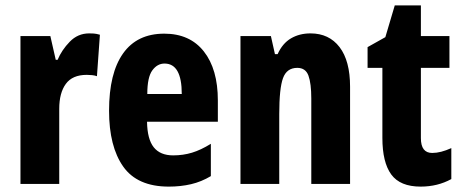

<svg xmlns="http://www.w3.org/2000/svg" viewBox="-20 -683 1716 713"><path d="M311 -559Q319 -559 328 -558.5Q337 -558 351 -554L340 -400Q332 -403 321.5 -404Q311 -405 302 -405Q249 -405 224.5 -371.5Q200 -338 200 -279V0H56V-549H167L187 -461H194Q209 -497 239 -528Q269 -559 311 -559Z M590 -558Q685 -558 737 -492Q789 -426 789 -310V-231H526Q527 -166 551 -136Q575 -106 623 -106Q660 -106 693 -116Q726 -126 763 -149V-29Q728 -8 689.5 1Q651 10 607 10Q490 10 437.5 -64.5Q385 -139 385 -272Q385 -411 437 -484.5Q489 -558 590 -558ZM591 -447Q564 -447 545.5 -421.5Q527 -396 527 -334H655Q655 -447 591 -447Z M1133 -559Q1202 -559 1241 -508Q1280 -457 1280 -361V0H1136V-317Q1136 -373 1125.5 -402Q1115 -431 1084 -431Q1045 -431 1031 -393Q1017 -355 1017 -259V0H873V-549H986L1001 -482H1011Q1029 -522 1060.5 -540.5Q1092 -559 1133 -559Z M1585 -115Q1601 -115 1618.5 -119.5Q1636 -124 1656 -133V-18Q1605 10 1542 10Q1466 10 1433 -35Q1400 -80 1400 -171V-431H1345V-508L1411 -545L1446 -663H1543V-549H1649V-431H1543V-170Q1543 -115 1585 -115Z"/></svg>

Font: Noto Sans Malayalam ExtraCondensed ExtraBold
Style: Regular
Weight: 800
Width: 2
Designer: Jelle Bosma - Monotype Design Team
Foundry: Monotype Imaging Inc.
Version: Version 2.104; ttfautohint (v1.8.4.7-5d5b)